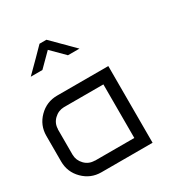

<svg xmlns="http://www.w3.org/2000/svg" viewBox="-183 -943 1034 1084"><g transform="rotate(-30 333.5 -401.5)"><path d="M500 0H166.7Q97.5 0 48.8 -48.8Q0 -97.5 0 -166.7V-333.3Q0 -402.5 48.8 -451.2Q97.5 -500 166.7 -500H500ZM424.2 -75V-424.2H166.7Q130 -423.3 102.9 -397.1Q75.8 -370.8 75.8 -333.3H75V-166.7Q75.8 -130 102.1 -102.9Q128.3 -75.8 166.7 -75.8V-75ZM271.7 -803.3 408.3 -666.7H333.3L250 -750L166.7 -666.7H90.8Q174.2 -749.2 226.7 -803.3Z"/></g></svg>

Font: 0xA000-Squareish-Mono
Style: Squareish-Mono
Weight: 400
Version: Version 0.1